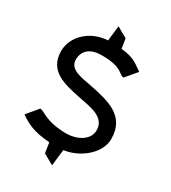

<svg xmlns="http://www.w3.org/2000/svg" viewBox="-191 -778 874 981"><g transform="rotate(30 246.5 -287.5)"><path d="M23 -50 27 -47C68 -20 106 3 204 10L213 70L275 105L286 9C382 -4 470 -80 470 -162C470 -299 357 -323 246 -346C188 -358 110 -363 110 -424C110 -481 152 -510 217 -509C338 -509 339 -467 365 -466H367L422 -531L418 -534C381 -558 364 -580 285 -588L276 -645L214 -680L204 -591C97 -585 23 -507 23 -425C23 -306 125 -286 221 -266C295 -251 383 -242 383 -163C383 -105 317 -72 258 -72C137 -72 104 -114 81 -116H78Z"/></g></svg>

Font: Charger Sport
Style: SeBd
Weight: 600
Designer: Jasper
Foundry: Cannot Into Space Fonts
Version: Version 1.1